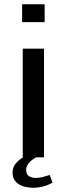

<svg xmlns="http://www.w3.org/2000/svg" viewBox="-20 -740 314 903"><path d="M87 0V-511H187V0ZM84 -636V-720H190V-636ZM136 143Q113 143 90.5 136.5Q68 130 53.5 114Q39 98 39 71Q39 47 54.5 28.5Q70 10 89 0H150Q128 12 115.5 27Q103 42 103 58Q103 81 117 89Q131 97 147 97Q164 97 181 92.5Q198 88 214 83L227 119Q206 131 183 137Q160 143 136 143Z"/></svg>

Font: Chivo Medium
Style: Regular
Weight: 400
Version: Version 2.002